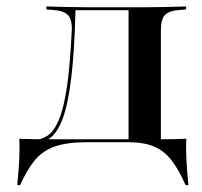

<svg xmlns="http://www.w3.org/2000/svg" viewBox="-20 -435 614 584"><path d="M243.5 -2.4Q183.1 -2.4 146 10.9Q108.9 24.2 85.5 52.8Q62.1 81.5 41.1 128.2H32.3Q36.3 89.5 38.3 54.8Q40.3 20.2 38.7 -12.9Q61.3 -12.1 83.9 -11.7Q106.5 -11.3 128.2 -11.3H243.5H398.4V-2.4ZM79 1.6 80.6 -8.9Q105.6 -9.7 125 -22.6Q144.4 -35.5 159.3 -71Q174.2 -106.5 183.9 -172.6Q193.5 -238.7 198.4 -345.2Q199.2 -377.4 185.5 -390.3Q171.8 -403.2 138.7 -404.8L121 -406.5V-415.3Q156.5 -414.5 185.5 -413.7Q214.5 -412.9 247.6 -412.9H250.8H420.2Q453.2 -412.9 482.3 -413.7Q511.3 -414.5 546 -415.3V-406.5L529 -404.8Q496 -403.2 482.7 -390.3Q469.4 -377.4 469.4 -345.2V-207.3H371V-406.5L373.4 -404H205.6L209.7 -405.6Q206.5 -279 196.8 -198.8Q187.1 -118.5 171 -75Q154.8 -31.5 131.9 -14.9Q108.9 1.6 79 1.6ZM371 -2.4V-207.3H469.4V-2.4ZM371 -2.4 371.8 -10.5 450.8 -11.3H377.4H457.3Q479.8 -11.3 502 -11.7Q524.2 -12.1 546.8 -12.9Q545.2 20.2 547.2 54.8Q549.2 89.5 553.2 128.2H544.4Q524.2 81.5 502 52.8Q479.8 24.2 450 11.3Q420.2 -1.6 377.4 -2.4Z"/></svg>

Font: Playfair 144pt SemiExpanded SemiBold
Style: Regular
Weight: 600
Width: 6
Designer: Claus Eggers Sørensen
Foundry: Claus Eggers Sørensen
Version: Version 2.203